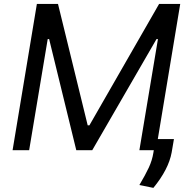

<svg xmlns="http://www.w3.org/2000/svg" viewBox="-20 -747 943 955"><path d="M163.4 -727.3H268.5L416.2 -123.6H424.7L771.3 -727.3H876.4L764.9 -55.4H845.2L833.8 11.4Q818.5 95.2 742.9 187.5L673.3 173.3Q703.1 123.2 720.2 86.5Q737.2 49.7 742.9 12.8L745 0H673.3L765.6 -552.6H758.5L438.9 0H359.4L224.4 -552.6H217.3L125 0H42.6Z"/></svg>

Font: Karasuma Gothic
Style: Italic
Weight: 400
Italic angle: -9.39999°
Designer: Rasmus Andersson / Ryoko Nishizuka
Foundry: Genbu
Version: Version 1.00